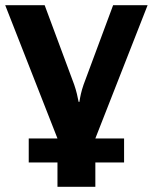

<svg xmlns="http://www.w3.org/2000/svg" viewBox="-30 -550 585 735"><path d="M80 72H190V165H335V72H445V-20H335L535 -530H403L290 -226C281 -200 277 -180 274 -160H271C267 -180 263 -200 254 -226L141 -530H-10L190 -20H80Z"/></svg>

Font: Cheyenne Sans
Style: Bold
Weight: 700
Designer: The Public Sans project authors (U.S. Web Design System), Libre Franklin designed by Pablo Impallari and Rodrigo Fuenzal
Foundry: The Cheyenne Sans Project Authors
Version: Version 2.007